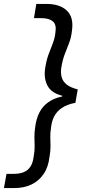

<svg xmlns="http://www.w3.org/2000/svg" viewBox="-63 -816 442 973"><path d="M174 -796Q240 -796 275.5 -762.5Q311 -729 302 -663Q298 -625 286.5 -596.5Q275 -568 264 -538.5Q253 -509 247 -469Q244 -446 249.5 -425Q255 -404 274.5 -388Q294 -372 331 -363L319 -295Q277 -287 250.5 -269Q224 -251 211 -225Q198 -199 195 -164Q191 -140 192 -118.5Q193 -97 193 -73.5Q193 -50 188 -22Q182 31 158 66Q134 101 96.5 119Q59 137 10 137H-43L-30 65H8Q35 65 56 57Q77 49 90.5 29.5Q104 10 108 -25Q113 -51 112.5 -74Q112 -97 111.5 -120Q111 -143 115 -169Q120 -213 136.5 -245.5Q153 -278 182.5 -298.5Q212 -319 252 -327V-331Q199 -344 179 -379.5Q159 -415 165 -464Q171 -507 182 -537.5Q193 -568 204 -595Q215 -622 218 -653Q224 -692 204.5 -708Q185 -724 147 -724H109L121 -796Z"/></svg>

Font: DM Sans 36pt
Style: Italic
Weight: 400
Italic angle: -10°
Designer: Colophon Foundry, Jonny Pinhorn
Foundry: Colophon Foundry
Version: Version 4.004;gftools[0.9.30]